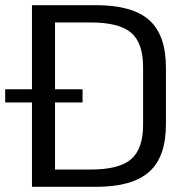

<svg xmlns="http://www.w3.org/2000/svg" viewBox="-39 -720 729 740"><path d="M84.2 -700H331.6Q471.6 -700 536 -642.5Q600.5 -585.1 600.5 -459.8V-240Q600.5 -114.9 535.6 -57.5Q470.8 0 331.6 0H84.2ZM154 -66.6H310.9Q420.1 -66.6 466.3 -106.4Q512.5 -146.3 512.5 -239.3V-460.7Q512.5 -554.5 466.3 -594Q420.1 -633.4 310.9 -633.4H154L173.1 -684.4V-14.4ZM279.2 -375.9V-325H-19V-375.9Z"/></svg>

Font: Pathway Extreme 8pt Thin
Style: Regular
Weight: 100
Version: Version 1.001;gftools[0.9.26]